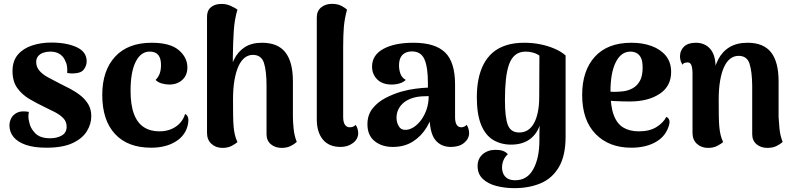

<svg xmlns="http://www.w3.org/2000/svg" viewBox="-20 -753 4124 997"><path d="M221 14Q156 14 113.5 -1Q71 -16 50 -42Q29 -68 29 -102Q29 -120 38 -138.5Q47 -157 69 -168Q91 -179 130 -172Q127 -158 127.5 -145Q128 -132 132 -118Q137 -88 162.5 -61.5Q188 -35 240 -35Q276 -35 301 -49.5Q326 -64 326 -95Q326 -121 309.5 -138.5Q293 -156 266.5 -170Q240 -184 210 -198Q172 -216 133.5 -238.5Q95 -261 70 -295.5Q45 -330 45 -384Q45 -437 73 -469.5Q101 -502 147 -517Q193 -532 246 -532Q326 -532 378 -508Q430 -484 430 -435Q430 -412 415.5 -392.5Q401 -373 364 -372Q354 -371 345.5 -372Q337 -373 329 -374Q330 -388 328.5 -404.5Q327 -421 320 -434Q312 -457 292 -471Q272 -485 241 -485Q222 -485 205.5 -479.5Q189 -474 178.5 -462Q168 -450 168 -431Q168 -405 185 -385.5Q202 -366 230 -351Q258 -336 289 -320Q318 -306 347 -290.5Q376 -275 400.5 -255Q425 -235 439.5 -209.5Q454 -184 454 -149Q454 -109 431 -71.5Q408 -34 357 -10Q306 14 221 14Z M765 14Q643 14 577 -57.5Q511 -129 511 -260Q511 -386 577.5 -458.5Q644 -531 768 -531Q863 -531 908 -493Q953 -455 953 -403Q953 -362 926.5 -338Q900 -314 859 -314Q839 -314 819 -320Q799 -326 788 -338Q802 -352 809 -370.5Q816 -389 816 -415Q816 -441 808.5 -456.5Q801 -472 788 -478.5Q775 -485 757 -485Q711 -485 684.5 -432Q658 -379 658 -282Q658 -208 675.5 -161.5Q693 -115 726.5 -93Q760 -71 807 -71Q843 -71 870.5 -83Q898 -95 916 -115.5Q934 -136 941 -161Q952 -157 956.5 -142.5Q961 -128 954 -99Q940 -46 889 -16Q838 14 765 14Z M1135 15Q1101 15 1078 -6Q1055 -27 1055 -63V-662Q1054 -696 1072.5 -713Q1091 -730 1119 -732Q1151 -735 1177 -723Q1203 -711 1213 -703Q1198 -654 1194 -593.5Q1190 -533 1189 -458V-371L1166 -340Q1174 -400 1194.5 -442.5Q1215 -485 1251 -508Q1287 -531 1340 -531Q1423 -531 1462 -481Q1501 -431 1501 -331V-146Q1501 -124 1504.5 -86.5Q1508 -49 1521 -16Q1508 -4 1488.5 5.5Q1469 15 1443 15Q1409 15 1386.5 -4Q1364 -23 1364 -56V-309Q1364 -385 1350.5 -426.5Q1337 -468 1293 -468Q1270 -468 1251 -453.5Q1232 -439 1218.5 -409.5Q1205 -380 1197.5 -336.5Q1190 -293 1190 -235Q1190 -186 1190.5 -153Q1191 -120 1193 -96.5Q1195 -73 1199.5 -54Q1204 -35 1213 -15Q1204 -7 1184 4Q1164 15 1135 15Z M1749 10Q1688 10 1656.5 -28.5Q1625 -67 1625 -133V-662Q1625 -696 1647.5 -714.5Q1670 -733 1704 -733Q1734 -733 1754 -722Q1774 -711 1782 -703Q1769 -655 1765.5 -612.5Q1762 -570 1762 -508V-145Q1762 -119 1771 -105.5Q1780 -92 1797 -92Q1804 -92 1813 -95Q1822 -98 1826 -105Q1834 -95 1837 -83Q1840 -71 1840 -62Q1840 -31 1813 -10.5Q1786 10 1749 10Z M2321 10Q2269 10 2239.5 -27.5Q2210 -65 2210 -161V-199L2234 -194Q2224 -139 2196 -92.5Q2168 -46 2124 -18Q2080 10 2020 10Q1963 10 1925.5 -20Q1888 -50 1888 -108Q1888 -156 1914.5 -189.5Q1941 -223 1981.5 -244Q2022 -265 2063 -277Q2103 -288 2138.5 -292.5Q2174 -297 2202 -298V-323Q2202 -404 2184 -445Q2166 -486 2119 -486Q2100 -486 2084.5 -478.5Q2069 -471 2060.5 -455Q2052 -439 2052 -412Q2052 -392 2059 -371Q2066 -350 2087 -338Q2075 -326 2055.5 -320Q2036 -314 2014 -314Q1965 -314 1938.5 -341Q1912 -368 1912 -407Q1912 -467 1970.5 -499Q2029 -531 2127 -531Q2239 -531 2291 -481Q2343 -431 2343 -314V-145Q2343 -92 2376 -92Q2381 -92 2389.5 -95Q2398 -98 2403 -105Q2410 -95 2413 -83Q2416 -71 2416 -62Q2416 -33 2390.5 -11.5Q2365 10 2321 10ZM2092 -79Q2111 -81 2131 -94.5Q2151 -108 2168 -131.5Q2185 -155 2195.5 -186Q2206 -217 2206 -254Q2187 -254 2167 -252.5Q2147 -251 2128.5 -246Q2110 -241 2094 -232Q2070 -219 2054.5 -195.5Q2039 -172 2039 -142Q2039 -117 2051.5 -96.5Q2064 -76 2092 -79Z M2651 224Q2601 224 2557 212.5Q2513 201 2486.5 175.5Q2460 150 2460 109Q2460 71 2486.5 48Q2513 25 2554 25Q2599 25 2617 48Q2602 61 2594.5 79Q2587 97 2587 117Q2587 135 2594 150Q2601 165 2616 174Q2631 183 2655 183Q2718 183 2749.5 125Q2781 67 2781 -25Q2781 -39 2781 -60.5Q2781 -82 2782 -100Q2765 -53 2727.5 -27.5Q2690 -2 2634 -2Q2582 -2 2541.5 -26Q2501 -50 2478.5 -104.5Q2456 -159 2456 -249Q2456 -298 2464.5 -341Q2473 -384 2491 -419Q2509 -454 2537.5 -479Q2566 -504 2607 -517.5Q2648 -531 2702 -531Q2746 -531 2785.5 -523Q2825 -515 2859 -500.5Q2893 -486 2917 -465V-44Q2917 55 2882.5 114Q2848 173 2788 198.5Q2728 224 2651 224ZM2676 -65Q2702 -65 2721 -77.5Q2740 -90 2753 -113.5Q2766 -137 2773 -171.5Q2780 -206 2780 -249L2781 -464Q2768 -474 2749 -479.5Q2730 -485 2710 -485Q2677 -485 2656 -468Q2635 -451 2623.5 -419Q2612 -387 2607 -340.5Q2602 -294 2602 -235Q2602 -141 2617.5 -103Q2633 -65 2676 -65Z M3258 14Q3142 14 3072.5 -57.5Q3003 -129 3003 -260Q3003 -386 3069 -458.5Q3135 -531 3259 -531Q3317 -531 3363.5 -514Q3410 -497 3437.5 -463.5Q3465 -430 3465 -379Q3465 -305 3405 -265.5Q3345 -226 3250 -226Q3210 -226 3164.5 -228.5Q3119 -231 3066 -244L3070 -285Q3091 -283 3113.5 -280Q3136 -277 3169 -276Q3191 -276 3216.5 -279Q3242 -282 3265 -294.5Q3288 -307 3302.5 -332.5Q3317 -358 3317 -402Q3317 -436 3308 -453.5Q3299 -471 3284.5 -478Q3270 -485 3254 -485Q3205 -485 3177.5 -430Q3150 -375 3150 -278Q3150 -201 3167 -155.5Q3184 -110 3217 -90.5Q3250 -71 3297 -71Q3353 -71 3388.5 -93Q3424 -115 3440 -146Q3451 -142 3455.5 -129Q3460 -116 3449 -88Q3430 -39 3379.5 -12.5Q3329 14 3258 14Z M3657 15Q3622 15 3599 -6Q3576 -27 3576 -63V-376Q3575 -405 3569 -417Q3563 -429 3550 -429Q3545 -429 3537 -427Q3529 -425 3524 -417Q3511 -437 3511 -460Q3511 -491 3532 -511Q3553 -531 3593 -531Q3640 -531 3668 -499Q3696 -467 3696 -401V-371L3679 -340Q3687 -400 3708.5 -442.5Q3730 -485 3768 -508Q3806 -531 3862 -531Q3945 -531 3984 -481Q4023 -431 4023 -331V-146Q4024 -124 4027.5 -86.5Q4031 -49 4044 -16Q4030 -3 4010.5 6Q3991 15 3965 15Q3931 15 3908.5 -4Q3886 -23 3886 -56V-309Q3885 -382 3872 -422.5Q3859 -463 3815 -463Q3792 -463 3773 -449Q3754 -435 3740.5 -406.5Q3727 -378 3719.5 -335Q3712 -292 3712 -235Q3712 -186 3712.5 -153Q3713 -120 3715 -96.5Q3717 -73 3721.5 -54Q3726 -35 3735 -15Q3726 -7 3705.5 4Q3685 15 3657 15Z"/></svg>

Font: Arima Thin
Style: Bold
Weight: 700
Version: Version 1.100